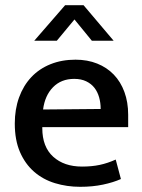

<svg xmlns="http://www.w3.org/2000/svg" viewBox="-20 -710 549 740"><path d="M474 -220H143V-216Q143 -144 185 -106Q227 -68 296 -68Q334 -68 364.5 -74.5Q395 -81 426 -95L446 -20Q417 -7 377 1.5Q337 10 289 10Q238 10 192 -4Q146 -18 111.5 -48Q77 -78 57 -124Q37 -170 37 -234Q37 -289 53.5 -334.5Q70 -380 100.5 -412.5Q131 -445 174.5 -462.5Q218 -480 271 -480Q317 -480 354.5 -465Q392 -450 418.5 -422.5Q445 -395 459.5 -355.5Q474 -316 474 -268ZM368 -290Q368 -314 362 -335Q356 -356 344 -371.5Q332 -387 312.5 -396.5Q293 -406 266 -406Q216 -406 184.5 -374Q153 -342 146 -288ZM418 -553H334L267 -635L199 -553H112L231 -690H302Z"/></svg>

Font: Mukta Vaani Medium
Style: Regular
Weight: 500
Designer: Noopur Datye, Girish Dalvi, Yashodeep Gholap, Pallavi Karambelkar
Foundry: Ek Type
Version: Version 2.538;PS 1.000;hotconv 16.6.51;makeotf.lib2.5.65220;